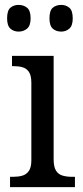

<svg xmlns="http://www.w3.org/2000/svg" viewBox="-20 -764 338 784"><path d="M21 0V-42H33Q54 -42 70.5 -46.5Q87 -51 97.5 -65.5Q108 -80 108 -109V-426Q108 -456 98 -470.5Q88 -485 71.5 -489.5Q55 -494 35 -494H29V-536H199V-114Q199 -83 208.5 -67.5Q218 -52 235.5 -47Q253 -42 274 -42H286V0ZM230 -635Q209 -635 195.5 -647Q182 -659 182 -689Q182 -721 195.5 -732.5Q209 -744 230 -744Q249 -744 263 -732.5Q277 -721 277 -689Q277 -659 263 -647Q249 -635 230 -635ZM56 -635Q36 -635 22.5 -647Q9 -659 9 -689Q9 -721 22.5 -732.5Q36 -744 56 -744Q76 -744 90.5 -732.5Q105 -721 105 -689Q105 -659 90.5 -647Q76 -635 56 -635Z"/></svg>

Font: Noto Serif Thai SemiCondensed
Style: Regular
Weight: 400
Width: 4
Designer: Monotype Design Team
Foundry: Monotype Imaging Inc.
Version: Version 2.002